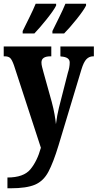

<svg xmlns="http://www.w3.org/2000/svg" viewBox="-22 -786 525 1033"><path d="M18 227H35Q121 227 166.5 207.5Q212 188 238.5 138Q265 88 293 -4L416 -412Q428 -452 443 -467.5Q458 -483 480 -483H483V-536H303V-483L307 -482Q353 -479 353 -450Q353 -424 343 -394L295 -206Q285 -166 279 -118Q277 -139 271.5 -170.5Q266 -202 256 -239L212 -397Q208 -412 204.5 -425.5Q201 -439 201 -450Q201 -483 250 -483H254V-536H-2V-483H3Q22 -483 32 -474.5Q42 -466 53 -435L198 9Q178 81 141.5 125Q105 169 18 169ZM260 -606H323Q352 -635 390 -682.5Q428 -730 441 -756V-766H330Q316 -732 296.5 -693Q277 -654 260 -619ZM100 -606H163Q191 -635 229 -682.5Q267 -730 280 -756V-766H170Q156 -732 136.5 -693Q117 -654 100 -619Z"/></svg>

Font: Noto Serif ExtraCondensed Extra
Style: Regular
Weight: 800
Width: 3
Designer: Monotype Design Team
Foundry: Monotype Imaging Inc.
Version: Version 1.002